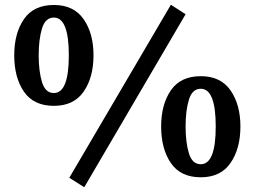

<svg xmlns="http://www.w3.org/2000/svg" viewBox="-20 -740 1073 809"><path d="M40 -507Q40 -600 81 -659.5Q122 -719 207 -719Q291 -719 332.5 -659Q374 -599 374 -507Q374 -414 332.5 -354Q291 -294 207 -294Q122 -294 81 -353.5Q40 -413 40 -507ZM270 -507Q270 -666 207 -666Q171 -666 157 -620Q143 -574 143 -507Q143 -440 157 -394Q171 -348 207 -348Q270 -348 270 -507ZM272 9 700 -720 762 -680 335 49ZM659 -207Q659 -300 700 -359.5Q741 -419 826 -419Q910 -419 951.5 -359Q993 -299 993 -207Q993 -114 951.5 -53.5Q910 7 826 7Q741 7 700 -53Q659 -113 659 -207ZM889 -207Q889 -366 826 -366Q790 -366 776 -320Q762 -274 762 -207Q762 -140 776 -94Q790 -48 826 -48Q889 -48 889 -207Z"/></svg>

Font: Andada Pro
Style: Bold
Weight: 700
Designer: Carolina Giovagnoli
Foundry: Huerta Tipografica
Version: Version 3.005; ttfautohint (v1.8.4)